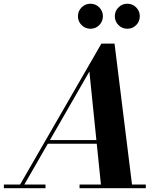

<svg xmlns="http://www.w3.org/2000/svg" viewBox="-68 -995 860 1015"><path d="M27 0 468 -764.5H537.5L632.3 0H467.5L404.5 -617L49.5 0ZM-47.5 0V-19.5H172.5V0ZM352.5 0V-19.5H702.8V0ZM182.5 -235V-254.5H512.2V-235ZM605.1 -843Q577.8 -843 558.4 -862.3Q539 -881.6 539 -909.3Q539 -936.5 558.4 -955.9Q577.8 -975.3 605.1 -975.3Q632.5 -975.3 651.8 -955.9Q671 -936.5 671 -909.3Q671 -881.6 651.8 -862.3Q632.5 -843 605.1 -843ZM410.1 -843Q382.7 -843 363.4 -862.3Q344 -881.6 344 -909.3Q344 -936.5 363.4 -955.9Q382.7 -975.3 410.1 -975.3Q437.5 -975.3 456.8 -955.9Q476 -936.5 476 -909.3Q476 -881.6 456.8 -862.3Q437.5 -843 410.1 -843Z"/></svg>

Font: Bodoni Moda
Style: Italic
Weight: 400
Italic angle: -13°
Designer: Owen Earl
Foundry: indestructible type
Version: Version 2.005